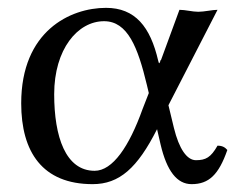

<svg xmlns="http://www.w3.org/2000/svg" viewBox="-20 -459 606 489"><path d="M409 -191 534 -434C521 -434 500 -429 485 -429C470 -429 452 -434 437 -434L390 -306H389C387 -298 385 -294 383 -304C363 -391 324 -439 250 -439C159 -439 34 -380 34 -196C34 -72 88 10 216 10C284 10 330 -31 380 -130L389 -91C405 -23 431 10 468 10C512 10 537 -14 559 -77C553 -84 546 -88 534 -88C517 -58 504 -51 479 -51C456 -51 436 -80 423 -133ZM359 -222 343 -181C309 -86 267 -24 221 -24C147 -24 118 -111 118 -219C118 -334 178 -405 245 -405C305 -405 331 -339 354 -243Z"/></svg>

Font: Libertinus Serif
Style: Regular
Weight: 400
Designer: Philipp H. Poll, Khaled Hosny
Foundry: Caleb Maclennan
Version: Version 7.050;RELEASE